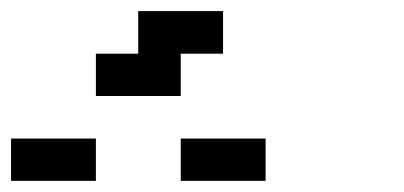

<svg xmlns="http://www.w3.org/2000/svg" viewBox="-20 -943 732 348"><path d="M0 -615.2V-691.9H153.8V-615.2ZM307.6 -615.2V-691.9H461.4V-615.2ZM153.8 -769V-845.7H230.5V-922.9H384.3V-845.7H307.6V-769Z"/></svg>

Font: Good Old DOS
Style: Regular
Weight: 400
Designer: Vasily Draigo
Foundry: Vasily Draigo
Version: 1.0